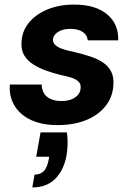

<svg xmlns="http://www.w3.org/2000/svg" viewBox="-20 -534 579 838"><path d="M232 12Q161 12 113 -11.5Q65 -35 42 -75Q19 -115 23 -165H162Q162 -144 171.5 -127.5Q181 -111 201 -102Q221 -93 249 -93Q275 -93 293.5 -101Q312 -109 322 -122Q332 -135 332 -152Q333 -168 322.5 -178Q312 -188 293 -194.5Q274 -201 248 -206Q214 -214 182 -225.5Q150 -237 125 -253Q100 -269 86 -292Q72 -315 74 -348Q75 -396 105 -433.5Q135 -471 186.5 -492.5Q238 -514 304 -514Q396 -514 447 -472Q498 -430 496 -358H363Q361 -381 341 -394.5Q321 -408 287 -408Q254 -408 233 -394.5Q212 -381 211 -360Q211 -347 222 -337Q233 -327 253.5 -320Q274 -313 304 -307Q343 -298 375.5 -287Q408 -276 430.5 -260.5Q453 -245 465 -222Q477 -199 475 -166Q473 -112 441 -71.5Q409 -31 355 -9.5Q301 12 232 12ZM121 284 131 228Q157 228 171.5 212.5Q186 197 192 165L195 150H138L157 44H272Q276 71 275 97Q274 123 270 146Q258 210 220.5 247Q183 284 121 284Z"/></svg>

Font: DM Sans 16pt ExtraBold
Style: Italic
Weight: 800
Italic angle: -10°
Version: Version 4.004;gftools[0.9.30]